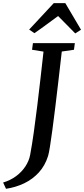

<svg xmlns="http://www.w3.org/2000/svg" viewBox="-110 -1012 526 1198"><path d="M-72.5 166 -90.5 127Q-44.5 113 -9.2 86.8Q26 60.5 48.5 26.2Q71 -8 78 -45Q90 -109 101 -187.8Q112 -266.5 122.5 -352Q133 -437.5 142.8 -524Q152.5 -610.5 161.5 -690L90 -701.5L95.5 -743H357L351.5 -701.5L275.5 -690.5Q265 -598 254.8 -510Q244.5 -422 235 -343.8Q225.5 -265.5 217 -202.8Q208.5 -140 201.8 -97.5Q195 -55 190 -39Q171 22 132.2 64.2Q93.5 106.5 40.8 131.8Q-12 157 -72.5 166ZM72 -827.5 225.5 -992.5H297.5L395.5 -826.5L359.5 -803.5Q332.5 -830.5 306 -857.8Q279.5 -885 252.5 -912Q215 -885 179.2 -858.2Q143.5 -831.5 104.5 -805Z"/></svg>

Font: Merriweather 36pt Medium
Style: Italic
Weight: 500
Italic angle: -7.8°
Version: Version 2.101